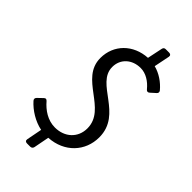

<svg xmlns="http://www.w3.org/2000/svg" viewBox="-263 -823 1005 1005"><g transform="rotate(45 239.5 -321.0)"><path d="M301.8 -589.8C340.8 -589.8 377 -566.4 403.3 -534.2C410.2 -525.4 418 -524.4 425.8 -531.2L453.1 -555.7C460 -561.5 461.9 -569.3 456.1 -577.1C427.7 -611.3 388.7 -637.7 346.7 -648.4L364.3 -735.4C366.2 -746.1 360.4 -752 349.6 -752H325.2C316.4 -752 310.5 -748 308.6 -738.3L291 -654.3C188.5 -648.4 115.2 -576.2 115.2 -477.5C115.2 -325.2 328.1 -312.5 328.1 -168.9C328.1 -99.6 276.4 -51.8 204.1 -51.8C150.4 -51.8 106.4 -83 76.2 -118.2C69.3 -126 62.5 -127.9 54.7 -120.1L27.3 -93.8C20.5 -86.9 19.5 -79.1 26.4 -71.3C59.6 -34.2 109.4 -2.9 162.1 7.8L145.5 93.8C143.6 104.5 149.4 110.4 160.2 110.4H183.6C192.4 110.4 199.2 105.5 201.2 96.7L217.8 10.7C331.1 3.9 405.3 -77.1 405.3 -179.7C405.3 -352.5 192.4 -365.2 192.4 -488.3C192.4 -547.9 238.3 -589.8 301.8 -589.8Z"/></g></svg>

Font: Ed Sans Neue
Style: Italic
Weight: 400
Italic angle: -11°
Designer: Stephen Hutchings
Version: Version 1.004;PS 001.004;hotconv 1.0.88;makeotf.lib2.5.64775